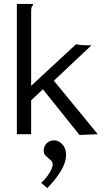

<svg xmlns="http://www.w3.org/2000/svg" viewBox="-20 -685 540 980"><path d="M199 -229 139 -173V0H66V-665H148V-658Q142 -652 140.5 -645Q139 -638 139 -621V-247L368 -459Q379 -457 392.5 -455.5Q406 -454 421 -454H447L255 -273L479 0L386 4ZM221.1 275.2 190.5 248.2Q215.7 224.8 232.4 197.8Q249 170.8 249 153.7Q249 141.1 237.8 131.7Q226.5 122.2 214.8 111.4Q203.1 100.6 203.1 84.4Q203.1 61.9 218 46.6Q232.8 31.3 256.2 31.3Q279.6 31.3 298.5 52Q317.4 72.7 317.4 106Q317.4 176.2 221.1 275.2Z"/></svg>

Font: Inconsolata Nerd Font Mono
Style: Regular
Weight: 400
Monospace: yes
Designer: Raph Levien, Cyreal, Brenton Simpson
Foundry: Raph Levien, Cyreal, Google
Version: Version 3.000; ttfautohint (v1.8.3);Nerd Fonts 3.0.2